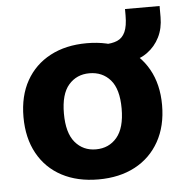

<svg xmlns="http://www.w3.org/2000/svg" viewBox="-48 -662 685 719"><g transform="rotate(-5 294.5 -302.5)"><path d="M294 11Q215 11 156.5 -20Q98 -51 66 -109Q34 -167 34 -246Q34 -325 66 -382Q98 -439 156.5 -470Q215 -501 294 -501Q373 -501 431.5 -470Q490 -439 522.5 -381.5Q555 -324 555 -246Q555 -167 522.5 -109Q490 -51 431.5 -20Q373 11 294 11ZM294 -102Q343 -102 373 -137.5Q403 -173 403 -246Q403 -319 373 -353.5Q343 -388 294 -388Q246 -388 216 -353.5Q186 -319 186 -246Q186 -173 216 -137.5Q246 -102 294 -102ZM446 -418 357 -473V-491Q388 -491 408 -499.5Q428 -508 438 -530Q448 -552 448 -592V-616H578V-574Q578 -532 561.5 -499Q545 -466 515.5 -444.5Q486 -423 446 -418Z"/></g></svg>

Font: Nunito Sans 12pt ExtraBold
Style: Regular
Weight: 800
Designer: Vernon Adams
Foundry: Vernon Adams
Version: Version 3.101;gftools[0.9.27]